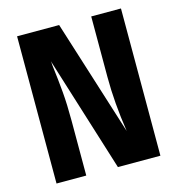

<svg xmlns="http://www.w3.org/2000/svg" viewBox="-104 -783 807 873"><g transform="rotate(-15 299.5 -346.5)"><path d="M544 0H344L174 -544Q176 -532 176 -524Q185 -452 190 -393.5Q195 -335 195 -259V0H55V-693H253L425 -148Q404 -286 404 -407V-693H544Z"/></g></svg>

Font: Fira Sans Condensed
Style: Bold
Weight: 700
Width: 3
Designer: bBox Type GmbH & Carrois Corporate GbR & Edenspiekermann AG
Foundry: bBox Type GmbH & Carrois Corporate GbR & Edenspiekermann AG
Version: Version 4.301